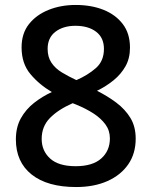

<svg xmlns="http://www.w3.org/2000/svg" viewBox="-20 -744 612 774"><path d="M285 -724Q348 -724 397 -704.5Q446 -685 475 -647Q504 -609 504 -552Q504 -509 486 -477Q468 -445 438 -420.5Q408 -396 371 -378Q413 -357 448.5 -330.5Q484 -304 505.5 -269Q527 -234 527 -185Q527 -125 497 -81.5Q467 -38 413 -14Q359 10 287 10Q171 10 107.5 -40.5Q44 -91 44 -182Q44 -231 64 -267Q84 -303 117 -329Q150 -355 189 -373Q138 -403 102.5 -445.5Q67 -488 67 -553Q67 -609 96.5 -646.5Q126 -684 175.5 -704Q225 -724 285 -724ZM148 -184Q148 -136 182 -105Q216 -74 285 -74Q353 -74 388 -105Q423 -136 423 -186Q423 -218 405 -242.5Q387 -267 357 -286.5Q327 -306 288 -322L273 -328Q214 -302 181 -268Q148 -234 148 -184ZM284 -640Q235 -640 203.5 -616Q172 -592 172 -547Q172 -514 187.5 -491Q203 -468 229.5 -452Q256 -436 288 -421Q334 -441 366.5 -469.5Q399 -498 399 -547Q399 -592 367.5 -616Q336 -640 284 -640Z"/></svg>

Font: Noto Sans Adlam Unjoined Medium
Style: Regular
Weight: 500
Version: Version 3.001